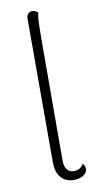

<svg xmlns="http://www.w3.org/2000/svg" viewBox="-85 -769 426 818"><g transform="rotate(-10 127.5 -359.5)"><path d="M91 -80V-701Q91 -714 98 -721.5Q105 -729 116 -729Q132 -729 141 -718Q136 -704 135 -664Q134 -624 134 -522L133 -80Q133 -54 143.5 -40.5Q154 -27 173 -27Q187 -27 198.5 -33.5Q210 -40 215 -52Q225 -41 225 -28Q225 -11 208 -0.5Q191 10 167 10Q131 10 111 -13.5Q91 -37 91 -80Z"/></g></svg>

Font: Arima Madurai ExtraLight
Style: Regular
Weight: 275
Designer: Joana Correia and Natanael Gama
Foundry: NDISCOVER
Version: Version 1.020